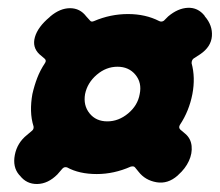

<svg xmlns="http://www.w3.org/2000/svg" viewBox="-20 -581 563 492"><path d="M228 -135Q183 -135 152 -152Q149 -153 146 -152.5Q143 -152 140 -149L127 -134Q103 -110 75.5 -109.5Q48 -109 31 -131L29 -133Q12 -153 18 -184Q24 -215 49 -235L62 -246Q67 -250 66 -257Q60 -276 59.5 -297Q59 -318 63 -340Q68 -362 75.5 -381.5Q83 -401 95 -419Q100 -426 94 -431L81 -442Q62 -460 69.5 -486Q77 -512 107 -537L109 -539Q134 -560 159.5 -560Q185 -560 201 -539L211 -528Q214 -524 221 -527Q263 -545 308 -545Q353 -545 388 -527Q394 -524 400 -528L411 -539Q436 -560 461.5 -561Q487 -562 504 -541L505 -539Q525 -516 523 -488.5Q521 -461 493 -442L476 -431Q471 -427 471 -419Q481 -382 473 -340Q469 -319 461 -299Q453 -279 441 -261Q437 -254 442 -249L455 -238Q469 -226 471 -207Q473 -188 464 -168.5Q455 -149 437 -133L435 -131Q410 -109 381 -114Q352 -119 335 -141L326 -152Q323 -156 315 -154Q272 -135 228 -135ZM255 -270Q284 -270 308.5 -290.5Q333 -311 338 -340Q344 -369 327 -389.5Q310 -410 281 -410Q252 -410 228 -389.5Q204 -369 198 -340Q193 -311 209.5 -290.5Q226 -270 255 -270Z"/></svg>

Font: Winky Sans
Style: Bold Italic
Weight: 700
Italic angle: -8.97852°
Designer: Simon Atzbach
Foundry: typofactur
Version: Version 1.205